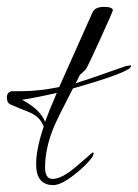

<svg xmlns="http://www.w3.org/2000/svg" viewBox="-21 -514 401 558"><path d="M360 -322Q360 -305 191 -257Q146 -170 136 -146Q110 -84 110 -27Q110 6 132 6Q159 6 203 -32L248 -71Q251 -71 251 -68Q251 -65 248 -59Q232 -35 194 -5.5Q156 24 134 24Q84 24 84 -37Q84 -81 106 -146Q96 -174 66 -187Q57 -191 39 -198Q21 -205 10 -210Q-1 -215 -1 -230.5Q-1 -246 13 -249H40Q92 -249 151 -261L247 -476Q254 -494 280.5 -494Q307 -494 307 -484Q307 -481 269.5 -398.5Q232 -316 228 -312L211 -296L199 -272Q223 -279 345 -322Q355 -324 357.5 -324Q360 -324 360 -322ZM144 -244Q88 -231 43 -224Q95 -197 110 -160Q120 -188 144 -244Z"/></svg>

Font: Ruthie
Style: Regular
Weight: 400
Designer: Robert E. Leuschke
Foundry: Robert E. Leuschke
Version: Version 1.003